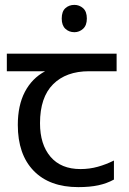

<svg xmlns="http://www.w3.org/2000/svg" viewBox="-20 -757 530 787"><path d="M285 -737Q305 -737 320.5 -723.5Q336 -710 336 -681Q336 -653 320.5 -639Q305 -625 285 -625Q263 -625 248 -639Q233 -653 233 -681Q233 -710 248 -723.5Q263 -737 285 -737ZM301 10Q183 10 118 -57Q53 -124 53 -245Q53 -325 82 -380.5Q111 -436 165 -465H8V-537H458V-465H345Q251 -465 197.5 -411.5Q144 -358 144 -252Q144 -165 187 -114.5Q230 -64 310 -64Q347 -64 381 -73.5Q415 -83 447 -99V-21Q418 -5 383 2.5Q348 10 301 10Z"/></svg>

Font: eng115
Style: Regular
Weight: 400
Designer: Monotype Design Team
Foundry: Monotype Imaging Inc.
Version: Version 2.013